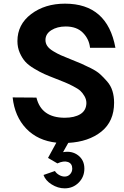

<svg xmlns="http://www.w3.org/2000/svg" viewBox="-20 -780 687 1060"><path d="M609.9 -212.9Q609.9 -109.9 539.6 -53.5Q469.2 2.9 356.9 8.8L328.1 60.1Q377 51.3 411.4 77.6Q445.8 104 445.8 150.9Q445.8 196.8 414.3 228.3Q382.8 259.8 336.9 259.8Q299.8 259.8 265.4 238.3Q231 216.8 220.2 186L283.2 164.1Q291 177.2 306.4 186Q321.8 194.8 336.9 194.8Q355 194.8 366.9 181.9Q378.9 168.9 378.9 150.9Q378.9 123 355.5 114.5Q332 106 296.9 122.1L245.1 91.8L291 7.8H293Q188 -3.4 124.5 -70.3Q61 -137.2 49.8 -242.2L181.2 -241.2Q208 -130.4 336.9 -129.9Q391.1 -129.9 423.6 -149.9Q456.1 -169.9 457 -210.9Q457 -231 446.5 -249Q436 -267.1 423.6 -278.6Q411.1 -290 383.1 -304.4Q355 -318.8 338.4 -325.4Q321.8 -332 286.1 -346.2Q247.1 -361.3 224.1 -371.6Q201.2 -381.8 169.2 -400.9Q137.2 -419.9 119.6 -439.5Q102.1 -459 89.1 -488.5Q76.2 -518.1 76.2 -553.2Q76.2 -645 152.1 -702.4Q228 -759.8 338.9 -759.8Q572.8 -759.8 617.2 -516.1H477.1Q472.2 -564 438 -598.9Q403.8 -633.8 342.8 -633.8Q295.9 -633.8 263.4 -613.3Q231 -592.8 231 -559.1Q231 -541 241 -526.1Q251 -511.2 274.4 -497.1Q297.9 -482.9 316.4 -474.9Q335 -466.8 372.1 -451.9Q409.2 -437 428 -429Q446.8 -420.9 480.5 -404.1Q514.2 -387.2 532.5 -370.6Q550.8 -354 571.3 -330.6Q591.8 -307.1 600.8 -277.6Q609.9 -248 609.9 -212.9Z"/></svg>

Font: Oakes Grotesk
Style: Bold
Weight: 700
Designer: Samuel Oakes
Foundry: Samuel Oakes
Version: Version 1.0 | wf-rip DC20170320